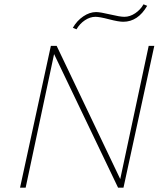

<svg xmlns="http://www.w3.org/2000/svg" viewBox="-20 -871 756 891"><path d="M423 -793Q398 -793 374 -777Q350 -761 335 -735L318 -742Q337 -775 366.5 -795Q396 -815 426 -815Q445 -815 491 -804Q537 -793 557 -793Q583 -793 607.5 -809.5Q632 -826 646 -851L663 -844Q620 -770 552 -770Q530 -770 486 -781.5Q442 -793 423 -793ZM670 -658H696L553 0H528L231 -620L99 0H73L216 -658H243L538 -40Z"/></svg>

Font: EauTestText Extralight
Style: Italic
Weight: 250
Italic angle: -12°
Designer: Christian Thalmann (Catharsis Fonts)
Version: Version 0.001;PS 000.001;hotconv 1.0.88;makeotf.lib2.5.64775